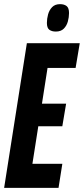

<svg xmlns="http://www.w3.org/2000/svg" viewBox="-35 -909 406 929"><path d="M-15 0 95 -700H350.9L330.8 -580.2H195L168 -407.3H284.9L266.5 -298H150.3L121.8 -116.3H266.6L248.2 0ZM235.1 -756.3Q215.8 -756.3 203.9 -764.9Q191.9 -773.5 191.9 -798.1Q191.9 -818.4 197.6 -839.3Q203.3 -860.2 217.3 -874.6Q231.3 -888.9 255.5 -888.9Q275.4 -888.9 287.2 -879.8Q299 -870.7 299 -845.8Q299 -825.8 293.3 -805Q287.6 -784.3 273.6 -770.3Q259.6 -756.3 235.1 -756.3Z"/></svg>

Font: Georama
Style: Italic
Weight: 400
Width: 2
Italic angle: -9°
Designer: Jean-Baptiste Levee
Foundry: Production Type
Version: Version 1.000